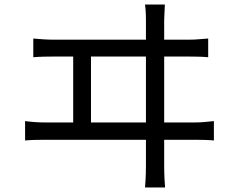

<svg xmlns="http://www.w3.org/2000/svg" viewBox="-20 -788 1040 842"><path d="M703 -768Q702 -744 701 -725.5Q700 -707 700 -698Q700 -692 700 -656Q700 -620 700 -565Q700 -510 700 -445Q700 -380 700 -315.5Q700 -251 700 -195.5Q700 -140 700 -103.5Q700 -67 700 -61Q700 -53 700.5 -28Q701 -3 704 34H616Q619 -3 619.5 -27.5Q620 -52 620 -59Q620 -65 620 -101.5Q620 -138 620 -194Q620 -250 620 -315.5Q620 -381 620 -446.5Q620 -512 620 -567Q620 -622 620 -657.5Q620 -693 620 -698Q620 -709 619.5 -726Q619 -743 616 -768ZM301 -228V-573H379V-228ZM90 -257Q112 -254 134.5 -252.5Q157 -251 178 -251H835Q858 -251 878.5 -253Q899 -255 918 -257V-172Q897 -174 873.5 -174.5Q850 -175 835 -175H178Q157 -175 135 -174.5Q113 -174 90 -172ZM126 -619Q148 -617 170.5 -615.5Q193 -614 215 -614H810Q834 -614 854 -616Q874 -618 893 -619V-537Q873 -539 849 -539.5Q825 -540 810 -540H215Q194 -540 171.5 -539.5Q149 -539 126 -537Z"/></svg>

Font: Noto Sans HK
Style: Regular
Weight: 400
Designer: Ryoko NISHIZUKA 西塚涼子 (kana, bopomofo & ideographs); Paul D. Hunt (Latin, Greek & Cyrillic); Sandoll Communications 산돌커뮤니
Foundry: Adobe
Version: Version 2.004-H2;hotconv 1.0.118;makeotfexe 2.5.65603